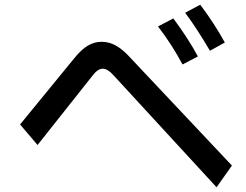

<svg xmlns="http://www.w3.org/2000/svg" viewBox="-20 -818 1040 813"><path d="M869 -603Q812 -700 764 -764L828 -798Q888 -718 932 -638ZM753 -545Q707 -631 649 -706L714 -740Q779 -652 818 -579ZM460 -500Q436 -527 415 -527Q394 -527 372 -498L139 -204L65 -291L295 -572Q324 -608 351.5 -624.5Q379 -641 410 -641Q441 -641 468 -626.5Q495 -612 522 -584L962 -117L897 -25Z"/></svg>

Font: IBM Plex Sans JP Medm
Style: Regular
Weight: 500
Designer: Mike Abbink; Paul van der Laan; Pieter van Rosmalen; Wujin Sim; Yejin Wi; Jinhee Kim; Boomi Park; Yona Kim; Kichan Ma
Foundry: Sandoll Inc.
Version: Version 1.002